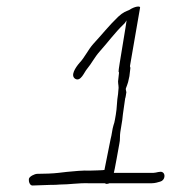

<svg xmlns="http://www.w3.org/2000/svg" viewBox="-20 -613 561 592"><path d="M253 -48H303C306 -47 306 -46 309 -46C313 -46 315 -47 317 -48H448C458 -48 467 -51 474 -53C489 -57 491 -77 481 -82C474 -86 462 -80 453 -80H331C332 -80 348 -170 348 -170C351 -182 349 -195 351 -206C353 -218 355 -231 357 -243C358 -249 358 -255 359 -261C362 -278 363 -293 366 -310C367 -310 369 -325 369 -325C371 -330 367 -335 368 -340C370 -346 374 -355 375 -360C376 -362 378 -376 379 -378C380 -387 381 -395 382 -403C382 -407 380 -407 381 -411L412 -590C412 -595 396 -594 378 -582C369 -578 360 -576 344 -561C315 -533 294 -506 268 -478C251 -459 242 -437 225 -419C213 -405 196 -380 212 -370C229 -360 240 -391 248 -400C263 -418 271 -436 288 -455C314 -484 333 -511 362 -539C366 -542 367 -546 370 -550C372 -553 344 -393 346 -396C345 -393 346 -391 347 -389C346 -382 345 -370 344 -362C344 -353 347 -345 345 -335L344 -323C340 -301 341 -281 337 -259C335 -250 334 -237 330 -227C326 -215 325 -198 321 -184C321 -184 302 -90 302 -89C302 -88 259 -87 259 -87C235 -88 207 -85 186 -83C186 -83 161 -80 160 -80C144 -78 115 -77 95 -77C87 -77 70 -69 69 -61C68 -53 72 -41 80 -41L137 -43C148 -43 156 -43 164 -44C194 -44 221 -49 253 -48Z"/></svg>

Font: Photofail
Style: It
Weight: 400
Foundry: Cannot Into Space Fonts
Version: Version 0.97